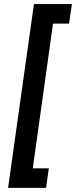

<svg xmlns="http://www.w3.org/2000/svg" viewBox="-20 -750 373 943"><path d="M19.7 172.7H206.3L219.7 76.9H141L240.4 -634.1H319.1L333.3 -730H146.7Z"/></svg>

Font: Secuela ExtLt
Style: Italic
Weight: 200
Italic angle: -8°
Designer: Fernando Haro
Foundry: deFharo
Version: Version 1.704